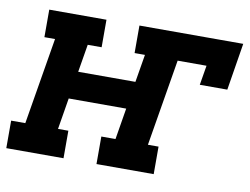

<svg xmlns="http://www.w3.org/2000/svg" viewBox="-79 -607 903 694"><g transform="rotate(10 372.0 -260.0)"><path d="M-17 0V-101H35L88 -419H49V-520H259V-419H208L191 -317H401L418 -419H380V-520H761L733 -347H632L644 -419H538L485 -101H524V0H314V-101H366L385 -216H174L155 -101H193V0Z"/></g></svg>

Font: Iosevka Etoile Oblique
Style: Bold
Weight: 700
Italic angle: -9°
Designer: Belleve Invis
Foundry: Belleve Invis
Version: Version 15.5.2; ttfautohint (v1.8.4)